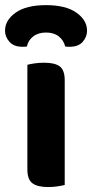

<svg xmlns="http://www.w3.org/2000/svg" viewBox="-47 -736 366 763"><path d="M61.8 -277.6H210.2V-1Q200.8 1.5 182.9 4.4Q164.9 7.3 144 7.3Q101.5 7.3 81.6 -7.9Q61.8 -23.1 61.8 -62.2ZM210.2 -230.4H61.8V-478.5Q71.3 -481.2 89.3 -484Q107.3 -486.8 128.2 -486.8Q171.4 -486.8 190.8 -471.9Q210.2 -457.1 210.2 -417.1ZM136 -606.7Q105 -606.7 85 -591.2Q65 -575.8 60 -551.4Q55.4 -550.4 51.3 -550.2Q47.2 -550.1 42.2 -550.1Q8 -550.1 -9.5 -569.9Q-27 -589.6 -27 -614Q-27 -655.6 15 -685.6Q57 -715.6 136 -715.6Q214.4 -715.6 256.7 -685.7Q298.9 -655.8 298.9 -614Q298.9 -589.6 281.8 -569.9Q264.7 -550.1 229.7 -550.1Q225.5 -550.1 221.1 -550.2Q216.7 -550.4 212 -551.4Q206.2 -575.8 186.7 -591.2Q167.2 -606.7 136 -606.7Z"/></svg>

Font: Baloo Bhaijaan 2
Style: Regular
Weight: 400
Designer: Sanskriti Dholi, Noopur Datye and Ek Type
Foundry: Ek Type
Version: Version 1.701